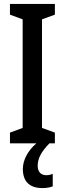

<svg xmlns="http://www.w3.org/2000/svg" viewBox="-20 -734 332 983"><path d="M173 115C173 79 189 45 233 0H261V-55L195 -79V-635L261 -659V-714H31V-659L96 -635V-79L31 -55V0H166C123 37 97 85 97 131C97 194 130 229 198 229C220 229 238 225 250 220V156C243 159 233 163 217 163C189 163 173 145 173 115Z"/></svg>

Font: Noto Sans Gujarati ExtraCondensed Medium
Style: Regular
Weight: 500
Width: 2
Designer: Jelle Bosma - Monotype Design Team, Universal Thirst
Foundry: Monotype Imaging Inc.
Version: Version 2.106